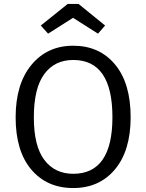

<svg xmlns="http://www.w3.org/2000/svg" viewBox="-20 -938 739 970"><path d="M223 -768 186 -809 322 -918H377L511 -809L475 -768L349 -848ZM350 -707Q482 -707 561 -612.5Q640 -518 640 -346Q640 -177 561 -82.5Q482 12 350 12Q217 12 138 -81.5Q59 -175 59 -345Q59 -514 139 -610.5Q219 -707 350 -707ZM350 -635Q256 -635 203.5 -563.5Q151 -492 151 -345Q151 -200 204 -130Q257 -60 350 -60Q548 -60 548 -346Q548 -635 350 -635Z"/></svg>

Font: Sedus Text
Style: Regular
Weight: 400
Designer: TypeMates
Foundry: TypeMates, Runge Thomsen GbR
Version: Version 4.202;PS 004.202;hotconv 1.0.88;makeotf.lib2.5.64775